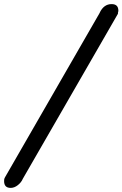

<svg xmlns="http://www.w3.org/2000/svg" viewBox="-45 -756 597 936"><path d="M442 -695 441 -694Q461 -736 499 -736Q532 -736 532 -704Q532 -700 530 -694V-689L66 116Q59 133 42 146.5Q25 160 7 160Q-25 160 -25 127Q-25 122 -24.5 118.5Q-24 115 -21 109Z"/></svg>

Font: Discipuli Britannica Bold
Style: Regular
Weight: 700
Designer: Peter Wiegel
Foundry: Peter Wiegel
Version: Version 0.001 2009